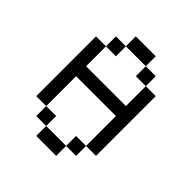

<svg xmlns="http://www.w3.org/2000/svg" viewBox="-176 -739 852 852"><g transform="rotate(45 250.0 -312.5)"><path d="M187.5 -62.5V0H312.5V-62.5ZM187.5 -62.5V-125H125V-62.5ZM312.5 -62.5H375V-125H312.5ZM125 -125V-312.5H375V-125H437.5Q437.5 -125 437.5 -500H375Q375 -500 375 -375H125Q125 -375 125 -500H62.5Q62.5 -500 62.5 -125ZM125 -500H187.5V-562.5H125ZM375 -500V-562.5H312.5V-500ZM187.5 -562.5H312.5V-625H187.5Z"/></g></svg>

Font: UnifontExMono
Style: Regular
Weight: 500
Version: Version 15.0.06